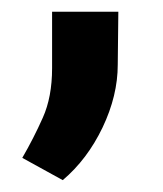

<svg xmlns="http://www.w3.org/2000/svg" viewBox="-20 -136 275 324"><path d="M179.7 -116.2 178.7 -26.9Q178.7 25.4 153.1 79.1Q127.4 132.8 85.9 168L17.6 130.4Q36.6 97.7 52.2 62.7Q67.9 27.8 67.9 -21V-116.2Z"/></svg>

Font: Vazirmatn FD SemiBold
Style: Regular
Weight: 600
Designer: Saber Rastikerdar
Foundry: Saber Rastikerdar
Version: Version 33.001